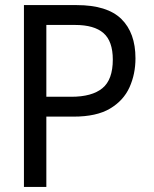

<svg xmlns="http://www.w3.org/2000/svg" viewBox="-20 -734 603 754"><path d="M74 0V-714H281Q401 -714 456.5 -659.5Q512 -605 512 -505Q512 -443 488.5 -391Q465 -339 412 -307.5Q359 -276 269 -276H162V0ZM162 -354H260Q341 -354 382 -387.5Q423 -421 423 -500Q423 -572 386.5 -604Q350 -636 275 -636H162Z"/></svg>

Font: Noto Sans Mono SemiCondensed
Style: Regular
Weight: 400
Width: 4
Designer: Monotype Design Team
Foundry: Monotype Imaging Inc.
Version: Version 2.014